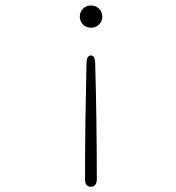

<svg xmlns="http://www.w3.org/2000/svg" viewBox="-20 -510 659 717"><path d="M320 -489.5Q337.5 -489.5 349.8 -477.5Q362 -465.5 362 -447.5Q362 -430.5 349.8 -418.5Q337.5 -406.5 320 -406.5Q302 -406.5 290 -418.5Q278 -430.5 278 -447.5Q278 -465.5 290 -477.5Q302 -489.5 320 -489.5ZM319.5 -303Q334.5 -303 335.5 -274.5Q338.5 -166 340 -57.5Q341.5 51 341.5 159Q341.5 173 335.8 180.2Q330 187.5 319.5 187.5Q308.5 187.5 303 180.2Q297.5 173 297.5 159Q297.5 52 299 -57Q300.5 -166 303 -274.5Q304 -303 319.5 -303Z"/></svg>

Font: Sono ExtraLight
Style: Regular
Weight: 200
Designer: Tyler Finck
Foundry: Tyler Finck
Version: Version 2.112